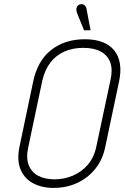

<svg xmlns="http://www.w3.org/2000/svg" viewBox="-20 -908 609 939"><path d="M403 -865Q402 -873 397 -879Q392 -885 385 -887Q378 -889 369 -886Q361 -883 357 -876Q353 -869 353.5 -861Q354 -853 356 -846L391 -760H423ZM142 -508 75 -189Q62 -124 80.5 -79.5Q99 -35 141.5 -12Q184 11 242 11Q305 11 357 -13Q409 -37 445 -81Q481 -125 494 -186L562 -508Q583 -606 539 -661Q495 -716 395 -716Q296 -716 229.5 -663Q163 -610 142 -508ZM118 -187 187 -514Q199 -566 226 -601.5Q253 -637 294 -655.5Q335 -674 387 -674Q440 -674 473.5 -655.5Q507 -637 519.5 -602Q532 -567 520 -515L451 -191Q440 -138 409.5 -102.5Q379 -67 336.5 -49Q294 -31 247 -31Q198 -31 165.5 -49Q133 -67 120 -102Q107 -137 118 -187Z"/></svg>

Font: Advent Pro Light
Style: Italic
Weight: 300
Italic angle: -12°
Version: Version 3.000